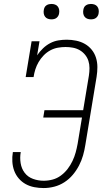

<svg xmlns="http://www.w3.org/2000/svg" viewBox="-20 -944 540 972"><path d="M201 8Q177 8 153.5 3.5Q130 -1 110 -12Q90 -23 75 -40.5Q60 -58 52 -79.5Q44 -101 42.5 -125.5Q41 -150 45 -173Q45 -173 45 -173.5Q45 -174 45 -174H85Q85 -174 85 -174Q85 -174 85 -174Q80 -146 84.5 -118Q89 -90 105 -69Q121 -48 147 -38.5Q173 -29 201 -29Q224 -29 246.5 -35Q269 -41 288.5 -55.5Q308 -70 322.5 -89Q337 -108 347 -129Q357 -150 363 -172Q369 -194 373 -216L395 -349H199L205 -386H401L430 -561Q433 -580 433 -599.5Q433 -619 427.5 -636Q422 -653 410.5 -667Q399 -681 383.5 -690Q368 -699 349.5 -702.5Q331 -706 312 -706Q293 -706 273 -702.5Q253 -699 234.5 -689Q216 -679 201 -663.5Q186 -648 175.5 -630Q165 -612 159 -593Q153 -574 150 -554H110L140 -735H180L168 -664Q181 -683 197.5 -699Q214 -715 234 -725.5Q254 -736 275.5 -739.5Q297 -743 318 -743Q342 -743 366 -738Q390 -733 410 -721.5Q430 -710 444.5 -692Q459 -674 466 -651.5Q473 -629 473 -604.5Q473 -580 469 -555L412 -210Q408 -184 400.5 -157.5Q393 -131 380 -106Q367 -81 348.5 -59Q330 -37 306 -21.5Q282 -6 255 1Q228 8 201 8ZM440 -846Q431 -846 422.5 -849Q414 -852 408.5 -859Q403 -866 401.5 -875.5Q400 -885 402 -895Q403 -901 406 -907Q409 -913 415 -917Q421 -921 427.5 -922.5Q434 -924 440 -924Q450 -924 458.5 -921Q467 -918 472.5 -911Q478 -904 479.5 -894.5Q481 -885 479 -875Q478 -869 474.5 -863Q471 -857 465.5 -853Q460 -849 453.5 -847.5Q447 -846 440 -846ZM240 -846Q231 -846 222.5 -849Q214 -852 208.5 -859Q203 -866 201.5 -875.5Q200 -885 202 -895Q203 -901 206 -907Q209 -913 215 -917Q221 -921 227.5 -922.5Q234 -924 240 -924Q250 -924 258.5 -921Q267 -918 272.5 -911Q278 -904 279.5 -894.5Q281 -885 279 -875Q278 -869 274.5 -863Q271 -857 265.5 -853Q260 -849 253.5 -847.5Q247 -846 240 -846Z"/></svg>

Font: Iosevka Slab XLtObl
Style: Regular
Weight: 200
Italic angle: -9°
Monospace: yes
Designer: Belleve Invis
Foundry: Belleve Invis
Version: Version 11.1.1; ttfautohint (v1.8.3)